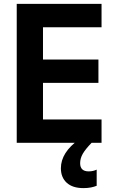

<svg xmlns="http://www.w3.org/2000/svg" viewBox="-20 -734 603 987"><path d="M66 0V-714H502V-594H201V-428H486V-308H201V-120H502V0ZM409 233Q353 233 323 205.5Q293 178 293 131Q293 50 386 -17L451 0Q419 33 405.5 56.5Q392 80 392 105Q392 147 436 147Q448 147 458.5 144.5Q469 142 477 138V221Q465 226 448 229.5Q431 233 409 233Z"/></svg>

Font: Noto Sans Mono SemiCondensed
Style: Bold
Weight: 700
Width: 4
Designer: Monotype Design Team
Foundry: Monotype Imaging Inc.
Version: Version 2.014